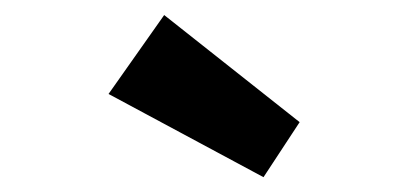

<svg xmlns="http://www.w3.org/2000/svg" viewBox="-20 -818 540 254"><path d="M328.6 -583.6 123.6 -693.7 197.2 -798.1 376.4 -656.4Z"/></svg>

Font: Lexend Giga
Style: Regular
Weight: 400
Designer: Bonnie Shaver-Troup, Thomas Jockin
Foundry: Lexend
Version: Version 1.007